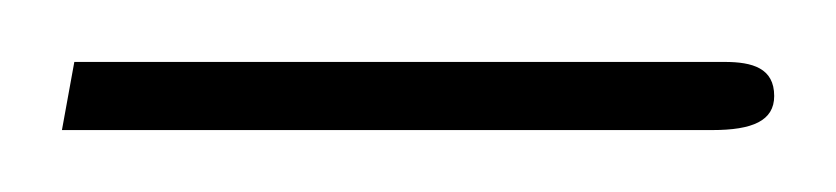

<svg xmlns="http://www.w3.org/2000/svg" viewBox="-20 -37 270 62"><path d="M0 5H210C223 5 230 2 230 -6C230 -15 223 -17 214 -17H4Z"/></svg>

Font: Noto Sans Arabic ExtCond Thin
Style: Regular
Weight: 100
Width: 2
Designer: Monotype Design Team, Nadine Chahine, Nizar Qandah and Khaled Hosny
Foundry: Monotype Imaging Inc.
Version: Version 2.012